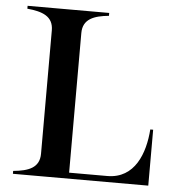

<svg xmlns="http://www.w3.org/2000/svg" viewBox="-51 -748 745 797"><g transform="rotate(5 321.5 -350.0)"><path d="M584 -233C577 -134 538 -25 423 -25H264V-607C264 -666 311 -682 372 -688V-700H32V-688C95 -682 141 -666 141 -607V-93C141 -34 95 -18 32 -12V0H596V-233Z"/></g></svg>

Font: Sprat Medium
Style: Regular
Weight: 500
Designer: Ethan Nakache
Foundry: Collletttivo
Version: Version 2.000;Glyphs 3.2 (3217)